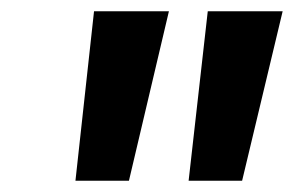

<svg xmlns="http://www.w3.org/2000/svg" viewBox="-20 -688 522 341"><path d="M114 -367 147 -668H280L209 -367ZM315 -367 349 -668H482L410 -367Z"/></svg>

Font: Celebes
Style: Bold Italic
Weight: 700
Italic angle: -10°
Designer: Anugrah Pasau
Foundry: Lafontype
Version: Version 1.000; ttfautohint (v1.8.4)